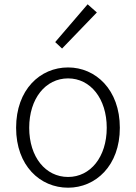

<svg xmlns="http://www.w3.org/2000/svg" viewBox="-20 -861 634 894"><path d="M297 13C425 13 538 -89 538 -266C538 -444 425 -547 297 -547C167 -547 55 -444 55 -266C55 -89 167 13 297 13ZM297 -37C192 -37 116 -130 116 -266C116 -402 192 -496 297 -496C401 -496 477 -402 477 -266C477 -130 401 -37 297 -37ZM269 -635 431 -803 388 -841 237 -665Z"/></svg>

Font: Noto Sans T Chinese Light
Style: Regular
Weight: 300
Designer: Ryoko NISHIZUKA (kana & ideographs); Paul D. Hunt (Latin, Greek & Cyrillic); Wenlong ZHANG (bopomofo); Sandoll Communica
Foundry: Adobe Systems Incorporated
Version: Version 1.000;PS 1;hotconv 1.0.78;makeotf.lib2.5.61930